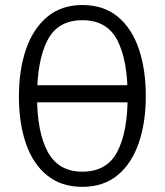

<svg xmlns="http://www.w3.org/2000/svg" viewBox="-20 -716 640 746"><path d="M519.5 -318.5H92V-385H519.5ZM546.5 -342.5Q546.5 -240 519 -160.2Q491.5 -80.5 436.8 -35.2Q382 10 300 10Q218.5 10 163.5 -34.2Q108.5 -78.5 81 -157.5Q53.5 -236.5 53.5 -341Q53.5 -444 81 -524.2Q108.5 -604.5 163.5 -650.5Q218.5 -696.5 300 -696.5Q382 -696.5 436.8 -651.8Q491.5 -607 519 -527.2Q546.5 -447.5 546.5 -342.5ZM476 -342.5Q476 -482 435.8 -559.8Q395.5 -637.5 300 -637.5Q204.5 -637.5 164.2 -559Q124 -480.5 124 -341Q124 -202 165.8 -125.5Q207.5 -49 300 -49Q395 -49 435.5 -126Q476 -203 476 -342.5Z"/></svg>

Font: Fira Code Light Light
Style: Regular
Weight: 300
Monospace: yes
Version: Version 5.002